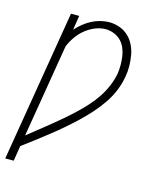

<svg xmlns="http://www.w3.org/2000/svg" viewBox="-128 -617 740 900"><g transform="rotate(15 242.0 -166.5)"><path d="M-16 205 106 -530H146L135 -460Q150 -477 168 -491.5Q186 -506 206 -516.5Q226 -527 248 -532.5Q270 -538 291 -538Q317 -538 341.5 -529Q366 -520 384 -503Q402 -486 413 -463.5Q424 -441 428.5 -415.5Q433 -390 433.5 -363.5Q434 -337 429 -311Q423 -275 409 -241Q395 -207 373.5 -175.5Q352 -144 326.5 -115.5Q301 -87 273.5 -61Q246 -35 217 -10Q188 15 158 38.5Q128 62 97.5 85.5Q67 109 37 131L25 205ZM46 77Q72 56 98.5 35Q125 14 151 -7Q177 -28 202.5 -50Q228 -72 252.5 -95Q277 -118 299.5 -143Q322 -168 340.5 -196Q359 -224 371.5 -254Q384 -284 390 -315Q393 -336 393 -357.5Q393 -379 390 -399.5Q387 -420 379 -439Q371 -458 357 -472Q343 -486 323.5 -494Q304 -502 283 -502Q257 -502 231.5 -491.5Q206 -481 184.5 -463.5Q163 -446 147 -423Q131 -400 121 -375Z"/></g></svg>

Font: Iosevka Slab Extralight
Style: Italic
Weight: 200
Italic angle: -9°
Monospace: yes
Designer: Belleve Invis
Foundry: Belleve Invis
Version: Version 11.1.1; ttfautohint (v1.8.3)